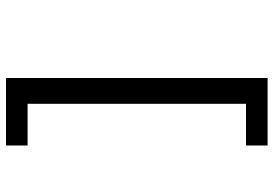

<svg xmlns="http://www.w3.org/2000/svg" viewBox="-156 -598 912 640"><g transform="rotate(-90 300.0 -278.0)"><path d="M360 -714V158H135V86H274V-642H135V-714Z"/></g></svg>

Font: Noto Sans Mono
Style: Regular
Weight: 400
Designer: Monotype Design Team
Foundry: Monotype Imaging Inc.
Version: Version 2.014